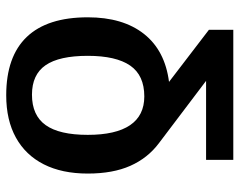

<svg xmlns="http://www.w3.org/2000/svg" viewBox="-98 -480 785 630"><g transform="rotate(-90 295.0 -165.5)"><path d="M552.7 -270.5Q552.7 -155.3 498.3 -86.2Q443.8 -17.1 340.8 -3.9L511.7 127V207H85V117.7H344.2L139.6 -37.1Q90.8 -73.7 65.4 -130.9Q40 -188 40 -270.5Q40 -355 70.3 -414.8Q100.6 -474.6 158 -506.3Q215.3 -538.1 296.9 -538.1Q423.8 -538.1 488.3 -470.7Q552.7 -403.3 552.7 -270.5ZM426.3 -270.5Q426.3 -364.3 395.5 -408.9Q364.7 -453.6 298.8 -453.6Q231 -453.6 199 -408.7Q167 -363.8 167 -270.5Q167 -178.7 198.7 -131.8Q230.5 -85 293 -85Q362.3 -85 394.3 -131.3Q426.3 -177.7 426.3 -270.5Z"/></g></svg>

Font: Arimo SemiBold
Style: Regular
Weight: 600
Designer: Steve Matteson
Foundry: Monotype Imaging Inc.
Version: Version 1.33